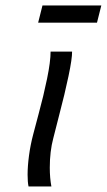

<svg xmlns="http://www.w3.org/2000/svg" viewBox="-20 -673 386 693"><path d="M194.3 -260.3 172.4 -174.3Q159.7 -127 159.7 -67.9Q159.7 -30.3 165.5 0H83Q79.6 -15.6 79.6 -42.5Q79.6 -73.2 84.7 -111.6Q89.8 -149.9 100.1 -189L119.1 -260.7Q137.2 -327.1 149.9 -388.9Q162.6 -450.7 162.6 -486.8H240.2Q240.7 -462.4 227.3 -398.4Q213.9 -334.5 194.3 -260.3ZM133.3 -653.3H345.7L330.1 -591.3H117.7Z"/></svg>

Font: Lesson One Light
Style: Italic
Weight: 300
Italic angle: -14°
Designer: But Ko, Victor Gaultney, Annie Olsen, Julie Remington, Don Collingsworth, Eric Hays, Becca Hirsbrunner
Version: Version 1.100